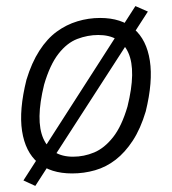

<svg xmlns="http://www.w3.org/2000/svg" viewBox="-20 -562 564 631"><path d="M217 8Q146 8 104.5 -27.5Q63 -63 52.5 -131.5Q42 -200 67 -300Q84 -356 109.5 -395.5Q135 -435 166.5 -458Q198 -481 234.5 -492Q271 -503 309 -503Q379 -503 420.5 -467Q462 -431 472.5 -362.5Q483 -294 459 -196Q442 -139 416.5 -100Q391 -61 360 -37Q329 -13 292.5 -2.5Q256 8 217 8ZM220 -47Q256 -47 289.5 -61Q323 -75 351.5 -111Q380 -147 399 -212Q428 -329 402 -388Q376 -447 303 -447Q268 -447 234 -434Q200 -421 172 -385Q144 -349 125 -284Q96 -166 122.5 -106.5Q149 -47 220 -47ZM96 49 57 31 425 -542 466 -524Z"/></svg>

Font: Nunito Sans 7pt Condensed Light
Style: Italic
Weight: 300
Width: 3
Italic angle: -9°
Designer: Vernon Adams
Foundry: Vernon Adams
Version: Version 3.101;gftools[0.9.27]